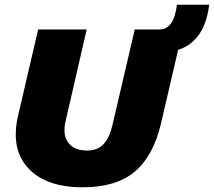

<svg xmlns="http://www.w3.org/2000/svg" viewBox="-20 -785 908 815"><path d="M868 -765Q849 -610 736 -573L663 -259Q630 -121 551 -55.5Q472 10 331 10Q174 10 99 -72Q24 -154 57 -295L142 -660H348L258 -269Q245 -211 270.5 -178.5Q296 -146 349 -146Q394 -146 419.5 -173Q445 -200 458 -257L552 -660H658Q718 -660 731 -765Z"/></svg>

Font: Elaine Sans ExtraBold
Style: Italic
Weight: 800
Italic angle: -13°
Designer: Wei Huang
Foundry: Wei Huang
Version: Version 2.001;December 24, 2019;FontCreator 12.0.0.2547 64-b